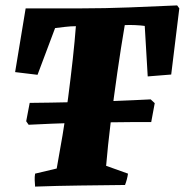

<svg xmlns="http://www.w3.org/2000/svg" viewBox="-20 -685 684 711"><path d="M110 6Q109 -6 108.5 -18Q108 -30 110 -42L190 -61Q200 -115 211.5 -183.5Q223 -252 232.5 -325Q242 -398 249.5 -466Q257 -534 261 -588Q243 -588 221 -585.5Q199 -583 184 -581L119 -408Q99 -410 77.5 -413Q56 -416 36 -418L75 -654H283Q367 -654 458 -657.5Q549 -661 636 -665L644 -654L614 -409Q592 -407 570.5 -405.5Q549 -404 527 -402L516 -589Q502 -591 480.5 -592Q459 -593 442 -592Q428 -510 414.5 -416.5Q401 -323 390 -233Q379 -143 373 -71L454 -42Q451 -21 443 0Q358 1 275 2Q192 3 110 6ZM86 -223 77 -236 90 -304Q119 -304 166.5 -305Q214 -306 269.5 -307Q325 -308 378.5 -310Q432 -312 474.5 -314Q517 -316 538 -317L553 -303L540 -233Q517 -233 476 -233Q435 -233 383.5 -232Q332 -231 277.5 -230Q223 -229 173 -227Q123 -225 86 -223Z"/></svg>

Font: Albura ExtraBold
Style: Italic
Weight: 758
Italic angle: -7°
Designer: Mercedes Jáuregui
Foundry: Omnibus-Type Team
Version: Version 1.000; ttfautohint (v1.8.3)